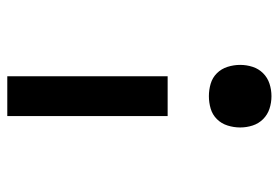

<svg xmlns="http://www.w3.org/2000/svg" viewBox="-142 -634 783 540"><g transform="rotate(-90 250.0 -363.5)"><path d="M194 -284V-735H306V-284ZM250 8Q232 8 215 2.5Q198 -3 185.5 -15.5Q173 -28 167.5 -45Q162 -62 162 -80Q162 -98 167.5 -115.5Q173 -133 185.5 -145.5Q198 -158 215 -163Q232 -168 250 -168Q268 -168 285 -163Q302 -158 314.5 -145.5Q327 -133 332.5 -115.5Q338 -98 338 -80Q338 -62 332.5 -45Q327 -28 314.5 -15.5Q302 -3 285 2.5Q268 8 250 8Z"/></g></svg>

Font: Iosevka Web
Style: Bold
Weight: 700
Monospace: yes
Designer: Belleve Invis
Foundry: Belleve Invis
Version: Version 28.0.3; ttfautohint (v1.8.3)